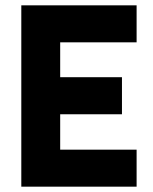

<svg xmlns="http://www.w3.org/2000/svg" viewBox="-20 -701 575 721"><path d="M158 -272V-411H438V-272ZM155 -542 206 -601V-80L150 -139H493V0H60V-681H493V-542Z"/></svg>

Font: Gabarito
Style: Bold
Weight: 700
Designer: Leandro Assis / Alvaro Franca / Felipe Casaprima
Foundry: Naipe Foundry
Version: Version 1.000